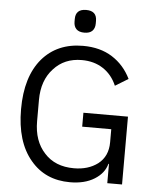

<svg xmlns="http://www.w3.org/2000/svg" viewBox="-60 -950 815 1012"><g transform="rotate(5 347.5 -444.0)"><path d="M544.9 -102.1V0H623V-358.9H387.2V-285.2H541V-215.8Q541 -141.6 488.8 -101.1Q438 -63 362.8 -63Q262.7 -63 206.1 -126Q147.9 -188.5 147.9 -293V-405.8Q147.9 -509.3 206.1 -571.8Q262.7 -634.8 355 -634.8Q420.4 -634.8 468 -603.5Q515.6 -572.3 540 -515.1L608.9 -557.1Q573.7 -628.9 509.8 -669.4Q445.8 -710 355 -710Q219.2 -710 139.2 -617.2Q58.1 -521.5 58.1 -349.1Q58.1 -176.8 139.2 -81.1Q216.8 12.2 348.1 12.2Q425.8 12.2 477.3 -19.8Q528.8 -51.8 542 -102.1ZM411.1 -833V-847.2Q411.1 -899.9 355 -899.9Q298.8 -899.9 298.8 -847.2V-833Q298.8 -808.1 312.7 -793.9Q326.7 -779.8 355 -779.8Q383.3 -779.8 397.2 -793.9Q411.1 -808.1 411.1 -833Z"/></g></svg>

Font: Plexus Sans
Style: Regular
Weight: 400
Version: Version 2.001;PS 002.001;hotconv 1.0.70;makeotf.lib2.5.58329